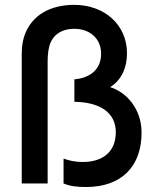

<svg xmlns="http://www.w3.org/2000/svg" viewBox="-20 -755 662 790"><path d="M333.5 14.5C481.5 14.5 562.5 -71.5 562.5 -209.5C562.5 -307.5 499.5 -376.5 433 -396.5C479.5 -425 502.5 -476 502.5 -535.5C502.5 -654.5 408.5 -735 285.5 -735C190.5 -735 109.5 -695.5 79.5 -605.5C72.5 -583.5 69.5 -559.5 69.5 -530.5V0H176V-502.5C176 -531.5 179.5 -560 188 -579.5C206 -620.5 243.5 -636.5 285.5 -636.5C347.5 -636.5 396 -598.5 396 -534C396 -469 351 -434.5 286 -428.5V-336C387.5 -335 456.5 -294 456.5 -211C456.5 -130 402.5 -88.5 320.5 -88.5C288.5 -88.5 263.5 -94.5 241.5 -102.5V0C266.5 10.5 294.5 14.5 333.5 14.5Z"/></svg>

Font: Manrope SemiBold
Style: Regular
Weight: 600
Designer: Mikhail Sharanda
Foundry: Mikhail Sharanda
Version: Version 4.505